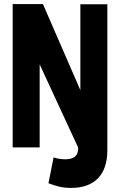

<svg xmlns="http://www.w3.org/2000/svg" viewBox="-20 -721 586 939"><path d="M42 0V-701H190L373 -280V-700H505V13Q505 104 459 151Q413 198 328 198Q293 198 266 191Q239 184 217 175L242 49Q258 54 272 56Q286 58 299 58Q362 58 362 7V0L174 -406V0Z"/></svg>

Font: Georama SemiCondensed
Style: Bold
Weight: 700
Width: 4
Designer: Jean-Baptiste Levee
Foundry: Production Type
Version: Version 1.000